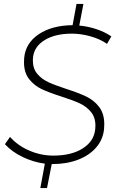

<svg xmlns="http://www.w3.org/2000/svg" viewBox="-20 -831 636 976"><path d="M148 -540Q147 -534 147 -524Q147 -482 169.5 -455.5Q192 -429 225.5 -413.5Q259 -398 317 -379Q379 -359 418 -340.5Q457 -322 483.5 -288Q510 -254 510 -200Q510 -184 509 -176Q504 -122 469 -81.5Q434 -41 376.5 -19Q319 3 246 3H243L219 125H185L208 1Q149 -7 95 -33Q41 -59 5 -98L31 -135Q70 -91 129 -65.5Q188 -40 251 -40Q343 -40 400.5 -76.5Q458 -113 464 -174Q465 -180 465 -192Q465 -235 442 -262.5Q419 -290 385.5 -305.5Q352 -321 293 -340Q230 -360 192 -378Q154 -396 128 -429Q102 -462 102 -515Q102 -530 103 -537Q110 -612 177 -657Q244 -702 349 -703L369 -811H404L383 -701Q428 -697 471 -682.5Q514 -668 546 -646L524 -608Q488 -633 439.5 -646.5Q391 -660 345 -660Q261 -660 207.5 -627.5Q154 -595 148 -540Z"/></svg>

Font: TypoPRO Montserrat
Style: Italic
Weight: 275
Italic angle: -11.3°
Designer: Julieta Ulanovsky
Foundry: Julieta Ulanovsky
Version: Version 6.001